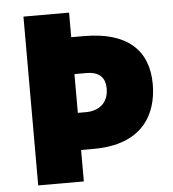

<svg xmlns="http://www.w3.org/2000/svg" viewBox="-52 -855 730 809"><g transform="rotate(-5 313.5 -450.0)"><path d="M595 -476C595 -621 505 -703 324 -703H270V-807H77V-93H270V-226H324C527 -226 595 -346 595 -476ZM305 -383H270V-547H320C376 -547 400 -520 400 -475C400 -410 355 -383 305 -383Z"/></g></svg>

Font: Noto Sans Telugu UI Black
Style: Regular
Weight: 900
Designer: Jelle Bosma - Monotype Design Team
Foundry: Monotype Imaging Inc.
Version: Version 2.005